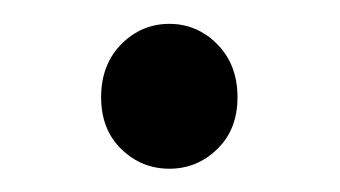

<svg xmlns="http://www.w3.org/2000/svg" viewBox="-20 -415 292 165"><path d="M125.5 -270Q101.6 -270 84.2 -286.9Q66.9 -303.7 66.9 -331.5Q66.9 -359.4 84.2 -377Q101.6 -394.5 125.5 -394.5Q149.4 -394.5 166.7 -377Q184.1 -359.4 184.1 -331.5Q184.1 -303.7 166.7 -286.9Q149.4 -270 125.5 -270Z"/></svg>

Font: Akatab
Style: Regular
Weight: 400
Designer: SIL Global
Foundry: SIL Global
Version: Version 4.100